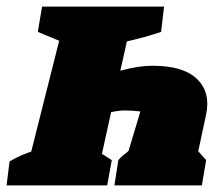

<svg xmlns="http://www.w3.org/2000/svg" viewBox="-49 -564 678 584"><path d="M-29 0 -20 -73Q-1 -84 12.5 -90Q26 -96 46 -103L131 -440L66 -467L79 -544H450L441 -467Q414 -458 390.5 -451.5Q367 -445 337 -438L317 -349Q372 -364 415 -364Q509 -364 550.5 -323.5Q592 -283 578 -216L554 -104L578 -77L565 0H299L311 -77Q318 -86 328 -93.5Q338 -101 342 -105L378 -225Q354 -228 331 -228Q313 -228 289 -223L261 -96L291 -77L277 0Z"/></svg>

Font: Piazzolla SC Black
Style: Italic
Weight: 900
Italic angle: -11.3°
Designer: Juan Pablo del Peral
Foundry: Huerta Tipografica
Version: Version 1.330